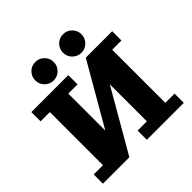

<svg xmlns="http://www.w3.org/2000/svg" viewBox="-203 -974 1148 1148"><g transform="rotate(-45 371.0 -400.5)"><path d="M202.5 -778Q225.3 -800.8 257.8 -800.8Q290.3 -800.8 313.1 -778Q335.9 -755.1 335.9 -722.7Q335.9 -690.2 313.1 -667.4Q290.3 -644.5 257.8 -644.5Q225.3 -644.5 202.5 -667.4Q179.7 -690.2 179.7 -722.7Q179.7 -755.1 202.5 -778ZM436.9 -778Q459.7 -800.8 492.2 -800.8Q524.7 -800.8 547.5 -778Q570.3 -755.1 570.3 -722.7Q570.3 -690.2 547.5 -667.4Q524.7 -644.5 492.2 -644.5Q459.7 -644.5 436.9 -667.4Q414.1 -690.2 414.1 -722.7Q414.1 -755.1 436.9 -778ZM29.3 -605.5H341.8V-527.3H263.7V-214.4L489.5 -605.5H712.9V-527.3H634.8V-78.1H712.9V0H400.4V-78.1H478.5V-391.1L252.7 0H29.3V-78.1H107.4V-527.3H29.3Z"/></g></svg>

Font: Orelega One
Style: Regular
Weight: 400
Version: Version 1.1 ; ttfautohint (v1.8.3)